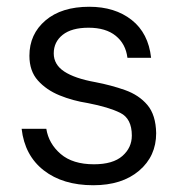

<svg xmlns="http://www.w3.org/2000/svg" viewBox="-20 -536 535 568"><path d="M256 12Q166 12 109.5 -32Q53 -76 44 -155H117Q124 -111 159.5 -80.5Q195 -50 258 -50Q314 -50 342 -74.5Q370 -99 370 -135Q370 -185 336 -202Q302 -219 240 -231Q195 -238 156 -254Q117 -270 92 -298Q67 -326 67 -371Q67 -435 114.5 -475.5Q162 -516 244 -516Q320 -516 369.5 -477Q419 -438 427 -365H357Q352 -406 322.5 -430Q293 -454 242 -454Q192 -454 165.5 -433Q139 -412 139 -378Q139 -345 170 -324.5Q201 -304 262 -293Q309 -284 350 -269.5Q391 -255 416 -225.5Q441 -196 442 -142Q442 -74 391.5 -31Q341 12 256 12Z"/></svg>

Font: DM Sans Light
Style: Regular
Weight: 300
Designer: Colophon Foundry, Jonny Pinhorn
Foundry: Colophon Foundry
Version: Version 4.004; ttfautohint (v1.8.4.7-5d5b)